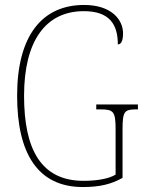

<svg xmlns="http://www.w3.org/2000/svg" viewBox="-20 -744 583 774"><path d="M314 10C381 10 428 -1 474 -27V-222C474 -294 481 -303 528 -303H536V-323H368V-303H386C438 -303 446 -294 446 -222V-40C418 -23 369 -15 317 -15C146 -15 77 -141 77 -358C77 -579 164 -699 318 -699C423 -699 455 -644 455 -565C468 -565 476 -578 476 -610C476 -663 431 -724 319 -724C151 -724 49 -602 49 -358C49 -126 132 10 314 10Z"/></svg>

Font: Noto Serif Bengali Condensed Thin
Style: Regular
Weight: 100
Width: 3
Designer: Juan Bruce, Universal Thirst, Indian Type Foundry and the Monotype Design Team.
Foundry: Monotype Imaging Inc.
Version: Version 2.003